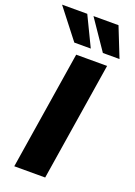

<svg xmlns="http://www.w3.org/2000/svg" viewBox="-207 -1008 755 1074"><g transform="rotate(20 170.0 -470.5)"><path d="M25 0 137 -705H321L209 0ZM274 -765 154 -941H303L373 -765ZM104 -765 -33 -941H117L202 -765Z"/></g></svg>

Font: Nunito Sans Black
Style: Italic
Weight: 900
Italic angle: -9°
Designer: Vernon Adams
Foundry: Vernon Adams
Version: Version 3.006; ttfautohint (v1.8.3)